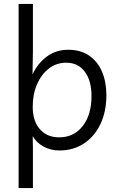

<svg xmlns="http://www.w3.org/2000/svg" viewBox="-20 -760 616 980"><path d="M75 200V-740H148V-498L146 -380Q173 -438 220 -472Q267 -506 328 -506Q391 -506 434.5 -476.5Q478 -447 500.5 -394.5Q523 -342 523 -274Q523 -191 493 -127.5Q463 -64 409 -28Q355 8 284 8Q238 8 202 -12Q166 -32 147 -65L148 0V200ZM282 -59Q357 -59 402 -116.5Q447 -174 447 -269Q447 -349 412.5 -394.5Q378 -440 318 -440Q269 -440 230.5 -411Q192 -382 169.5 -331Q147 -280 147 -215Q147 -142 183.5 -100.5Q220 -59 282 -59Z"/></svg>

Font: LivvicRegular
Style: Regular
Weight: 400
Designer: Jacques Le Bailly, Baron von Fonthausen
Version: Version 1.001; ttfautohint (v1.8.2)